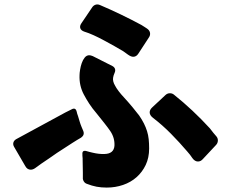

<svg xmlns="http://www.w3.org/2000/svg" viewBox="-20 -826 1040 869"><path d="M538 -594Q520 -605 497.5 -617.5Q475 -630 451 -643Q427 -656 404 -666.5Q381 -677 361 -683Q347 -688 343.5 -698Q340 -708 348 -720L396 -791Q402 -801 412 -804.5Q422 -808 433 -803Q527 -763 620 -713Q627 -708 633.5 -704.5Q640 -701 645 -697Q657 -689 659 -677.5Q661 -666 653 -655L606 -583Q597 -569 583 -569Q573 -569 559.5 -578.5Q546 -588 538 -594ZM463 23Q438 23 417 19Q396 15 373 6Q364 3 359 -5.5Q354 -14 355 -23V-45L354 -103V-109L353 -121V-127Q351 -148 372 -142Q378 -140 384.5 -138.5Q391 -137 399 -135Q428 -128 453 -129Q495 -130 498 -166Q500 -202 479 -233Q468 -249 452.5 -268.5Q437 -288 417 -313Q398 -335 384 -356.5Q370 -378 359 -399Q338 -439 340 -486Q340 -495 342.5 -510.5Q345 -526 350 -540.5Q355 -555 363.5 -565.5Q372 -576 384 -576Q390 -576 400 -572L489 -527Q498 -522 500.5 -514Q503 -506 499 -497Q496 -491 494.5 -485.5Q493 -480 492 -475Q489 -458 501 -438Q506 -428 516.5 -414Q527 -400 543 -383Q564 -360 580.5 -340Q597 -320 610 -303Q623 -284 631.5 -267Q640 -250 645.5 -232.5Q651 -215 653 -196Q655 -177 655 -154Q655 -112 639.5 -79.5Q624 -47 598 -24Q572 -1 537 11Q502 23 463 23ZM851 -110Q846 -118 840 -125.5Q834 -133 827 -141Q792 -182 753.5 -221Q715 -260 672 -293Q658 -304 657.5 -316.5Q657 -329 669 -340L728 -395Q737 -404 749 -404Q760 -404 768 -397Q853 -329 930 -245Q938 -234 945.5 -225Q953 -216 960 -208Q967 -199 966 -188Q965 -177 957 -169L899 -107Q889 -95 876 -95Q862 -95 851 -110ZM94 -75 44 -161Q38 -171 40.5 -180.5Q43 -190 53 -196L276 -317L304 -331Q322 -341 327 -321Q329 -311 333 -301Q337 -288 340.5 -276Q344 -264 349 -252L357 -233Q364 -215 347 -203Q338 -198 329 -192.5Q320 -187 309 -180L238 -134Q219 -121 202 -109Q185 -97 168 -86L139 -65Q129 -58 119 -58Q103 -58 94 -75Z"/></svg>

Font: Higure Gothic Black
Style: Regular
Weight: 900
Designer: Yoshimichi Ohira
Foundry: Positype
Version: Version 1.000